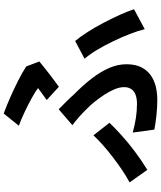

<svg xmlns="http://www.w3.org/2000/svg" viewBox="64 -894 872 1040"><g transform="rotate(-90 500.0 -374.0)"><path d="M478 -557Q497 -570 514.5 -583Q532 -596 543 -604Q522 -620 488 -638.5Q454 -657 415.5 -675.5Q377 -694 339 -708L405 -790Q446 -775 492.5 -754.5Q539 -734 583.5 -711.5Q628 -689 660 -668L687 -597Q678 -589 661 -575.5Q644 -562 624 -546.5Q604 -531 584.5 -516.5Q565 -502 550 -491ZM302 -91Q342 -80 380.5 -74Q419 -68 458 -68Q483 -68 503.5 -74.5Q524 -81 536 -97Q548 -113 548 -138Q548 -162 536.5 -189.5Q525 -217 507 -244.5Q489 -272 469 -297Q449 -322 430 -340Q412 -359 389 -379.5Q366 -400 342 -418L428 -492Q450 -470 469.5 -451Q489 -432 507 -411Q560 -359 596.5 -311Q633 -263 652.5 -217Q672 -171 672 -125Q672 -77 655.5 -44.5Q639 -12 611.5 7Q584 26 550 34Q516 42 481 42Q437 42 395.5 37.5Q354 33 318 26ZM862 -26Q853 -63 836 -106.5Q819 -150 797.5 -195Q776 -240 752 -280.5Q728 -321 702 -352L798 -403Q822 -374 847.5 -334Q873 -294 896.5 -249Q920 -204 939.5 -161Q959 -118 970 -84ZM355 -217Q327 -188 287.5 -152Q248 -116 200 -80Q152 -44 100 -12L32 -108Q64 -125 99.5 -149Q135 -173 169.5 -199.5Q204 -226 234.5 -253Q265 -280 287 -304Z"/></g></svg>

Font: Noto Sans KR SemiBold
Style: Regular
Weight: 600
Designer: Ryoko NISHIZUKA  (kana, bopomofo & ideographs); Paul D. Hunt (Latin, Greek & Cyrillic); Sandoll Communications , Soo-you
Foundry: Adobe
Version: Version 2.004-H2;hotconv 1.0.118;makeotfexe 2.5.65603